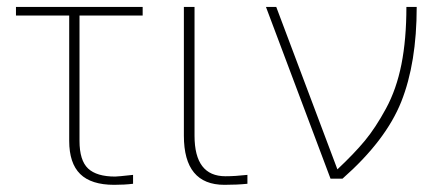

<svg xmlns="http://www.w3.org/2000/svg" viewBox="-20 -508 1231 546"><path d="M25.4 -463.9V-488.3H385.7V-463.9H206.1V-107.4Q206.1 -51.8 230.5 -28.8Q254.9 -5.9 307.6 -5.9Q314.5 -5.9 358.4 -10.7V14.6Q334 17.6 304.7 17.6Q239.3 17.6 208 -13.2Q176.8 -43.9 176.8 -107.4V-463.9Z M502.9 -122.1V-488.3H533.2V-122.1Q533.2 -6.8 621.1 -6.8Q648.4 -6.8 683.6 -10.7V14.6Q654.3 17.6 618.2 17.6Q502.9 17.6 502.9 -122.1Z M736.3 -488.3H765.6L939.5 -26.4Q987.3 -71.3 1017.6 -107.9Q1047.9 -144.5 1077.6 -199.2Q1107.4 -253.9 1121.6 -325.2Q1135.7 -396.5 1135.7 -488.3H1165Q1165 -329.1 1121.1 -218.8Q1077.1 -108.4 954.1 0H919.9Z"/></svg>

Font: Gothic A1 Thin
Style: Regular
Weight: 250
Designer: HanYang I&C Co.,Ltd.
Foundry: HanYang I&C Co.,Ltd.
Version: Version 2.50